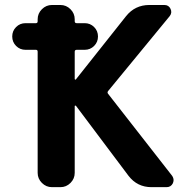

<svg xmlns="http://www.w3.org/2000/svg" viewBox="-20 -775 769 774"><path d="M83 -574.2Q60.5 -574.2 44.9 -589.8Q29.3 -605.5 29.3 -627.9Q29.3 -650.4 44.9 -666Q60.5 -681.6 83 -681.6H125Q131.8 -681.6 131.8 -689.5V-697.3Q131.8 -720.7 148.9 -737.8Q166 -754.9 189.5 -754.9H223.6Q247.1 -754.9 264.2 -737.8Q281.2 -720.7 281.2 -697.3V-689.5Q281.2 -681.6 289.1 -681.6H321.3Q343.8 -681.6 359.4 -666Q375 -650.4 375 -627.9Q375 -605.5 359.4 -589.8Q343.8 -574.2 321.3 -574.2H289.1Q281.2 -574.2 281.2 -566.4V-457Q281.2 -455.1 283.2 -454.1Q285.2 -453.1 286.1 -455.1L488.3 -710Q524.4 -754.9 582 -754.9H642.6Q660.2 -754.9 667.5 -739.3Q674.8 -723.6 664.1 -710L416 -408.2Q411.1 -402.3 416 -396.5L673.8 -66.4Q679.7 -57.6 679.7 -48.8Q679.7 -43 676.8 -36.1Q668.9 -20.5 651.4 -20.5H590.8Q533.2 -20.5 498 -66.4L286.1 -348.6Q284.2 -349.6 282.7 -349.1Q281.2 -348.6 281.2 -347.7V-78.1Q281.2 -54.7 264.2 -37.6Q247.1 -20.5 223.6 -20.5H189.5Q166 -20.5 148.9 -37.6Q131.8 -54.7 131.8 -78.1V-566.4Q131.8 -574.2 125 -574.2Z"/></svg>

Font: Gen Jyuu Gothic P Bold
Style: Bold
Weight: 700
Designer: [Source Han Sans]
Ryoko NISHIZUKA  (kana & ideographs); Paul D. Hunt (Latin, Greek & Cyrillic); Wenlong ZHANG  (bopomofo
Version: Version 1.002.20150607